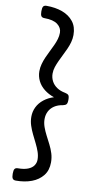

<svg xmlns="http://www.w3.org/2000/svg" viewBox="-119 -1108 607 1229"><g transform="rotate(10 184.5 -493.0)"><path d="M79 75Q64 75 58 66Q52 57 52 35Q52 12 58 3.5Q64 -5 79 -5Q118 -5 143.5 -15Q169 -25 181 -42.5Q193 -60 193 -81Q193 -106 184.5 -131Q176 -156 163 -182Q150 -208 137 -234.5Q124 -261 115 -288.5Q106 -316 106 -345Q106 -379 120.5 -408.5Q135 -438 163 -460Q191 -482 227 -493Q191 -505 163 -527Q135 -549 120.5 -578.5Q106 -608 106 -641Q106 -665 112.5 -688.5Q119 -712 129 -734.5Q139 -757 150 -779Q161 -801 171 -822.5Q181 -844 187 -864.5Q193 -885 193 -906Q193 -938 165 -959.5Q137 -981 79 -981Q64 -981 58 -990Q52 -999 52 -1021Q52 -1044 58 -1052.5Q64 -1061 79 -1061Q137 -1061 182 -1044.5Q227 -1028 254 -994Q281 -960 281 -907Q281 -883 274.5 -859.5Q268 -836 258 -814Q248 -792 237 -770Q226 -748 216 -726.5Q206 -705 199 -684Q192 -663 192 -641Q192 -615 203.5 -592.5Q215 -570 237.5 -554.5Q260 -539 293 -533Q308 -530 314.5 -523Q321 -516 321 -493Q321 -471 314.5 -463.5Q308 -456 293 -453Q260 -448 237.5 -433Q215 -418 203.5 -395.5Q192 -373 192 -345Q192 -320 201 -294.5Q210 -269 223.5 -243Q237 -217 250.5 -190.5Q264 -164 272.5 -136.5Q281 -109 281 -79Q281 -27 254 7Q227 41 182 58Q137 75 79 75Z"/></g></svg>

Font: Playwrite PL
Style: Regular
Weight: 400
Designer: Veronika Burian, José Scaglione
Foundry: TypeTogether
Version: Version 1.002